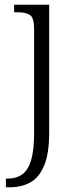

<svg xmlns="http://www.w3.org/2000/svg" viewBox="-20 -556 333 816"><path d="M5 240V203H14Q49 203 74 185.5Q99 168 112 125.5Q125 83 125 9V-433Q125 -481 107 -492.5Q89 -504 54 -504H40V-536H189V8Q189 97 167.5 148Q146 199 108.5 219.5Q71 240 21 240Z"/></svg>

Font: Noto Serif Malayalam Light
Style: Regular
Weight: 300
Designer: Indian type Foundry, Jelle Bosma, Monotype Design Team
Foundry: Monotype Imaging Inc.
Version: Version 2.104; ttfautohint (v1.8.4.7-5d5b)